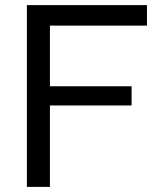

<svg xmlns="http://www.w3.org/2000/svg" viewBox="-20 -730 623 750"><path d="M85 0V-710H554V-630H175V-393H494V-318H175V0Z"/></svg>

Font: Raleway-v4020 Medium
Style: Regular
Weight: 500
Designer: Matt McInerney, Pablo Impallari, Rodrigo Fuenzalida
Foundry: Matt McInerney, Pablo Impallari, Rodrigo Fuenzalida
Version: Version 4.020;PS 004.020;hotconv 1.0.88;makeotf.lib2.5.64775